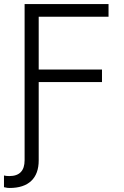

<svg xmlns="http://www.w3.org/2000/svg" viewBox="-43 -727 611 945"><path d="M491.2 -707V-644.5H147.5V-384.8H459V-323.2H147.5V62.5Q147.5 128.4 110.8 163.3Q74.2 198.2 3.9 198.2Q-2.4 198.2 -7.3 197.5Q-12.2 196.8 -23.4 194.3V136.7Q-13.2 139.6 2.9 139.6Q78.1 139.6 78.1 61.5V-707Z"/></svg>

Font: Pretendard Light
Style: Regular
Weight: 300
Designer: Base glyphs from Inter by Rasmus Andersson; Hangeul glyphs from Noto Sans CJK(Source Han Sans) by Jang Soo-young and Kan
Foundry: Kil Hyung-jin
Version: Version 1.309